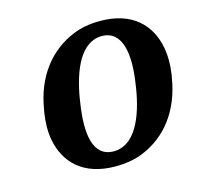

<svg xmlns="http://www.w3.org/2000/svg" viewBox="-86 -628 751 728"><g transform="rotate(-15 290.0 -264.0)"><path d="M73 -259C67 -220 66 -185 72 -152C89 -58 156 10 281 10C321 10 359 4 392 -10C486 -49 554 -134 574 -259L576 -269C582 -308 582 -343 576 -376C559 -470 492 -538 367 -538C327 -538 291 -532 258 -518C164 -479 95 -394 75 -269ZM214 -257 216 -271C234 -382 276 -481 358 -481C440 -481 453 -384 435 -271L433 -257C415 -144 372 -47 290 -47C206 -47 196 -143 214 -257Z"/></g></svg>

Font: Aerodynamic
Style: Obl
Weight: 500
Designer: Google
Version: Version 2.000980; 2014